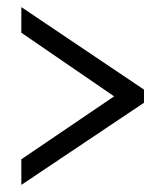

<svg xmlns="http://www.w3.org/2000/svg" viewBox="-20 -628 465 540"><path d="M40 -108V-180L301 -357L40 -536V-608L385 -376V-339Z"/></svg>

Font: Noto Serif Tamil ExtraCondensed SemiBold
Style: Regular
Weight: 600
Width: 2
Designer: Indian Type Foundry, Tom Grace, and the Monotype Design Team
Foundry: Monotype Imaging Inc.
Version: Version 2.004; ttfautohint (v1.8.4.7-5d5b)